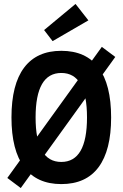

<svg xmlns="http://www.w3.org/2000/svg" viewBox="-20 -919 620 971"><path d="M290 12Q166 12 102 -73.5Q38 -159 38 -325Q38 -492 102 -577Q166 -662 290 -662Q415 -662 478.5 -577Q542 -492 542 -325Q542 -159 478.5 -73.5Q415 12 290 12ZM290 -100Q420 -100 420 -325Q420 -550 290 -550Q160 -550 160 -325Q160 -100 290 -100ZM85 32 17 -19 495 -682 563 -631ZM246 -711 203 -767 362 -899 427 -816Z"/></svg>

Font: Sometype Mono
Style: Bold
Weight: 700
Monospace: yes
Designer: Ryoichi Tsunekawa
Foundry: Dharma Type
Version: Version 1.000; ttfautohint (v1.8.3)